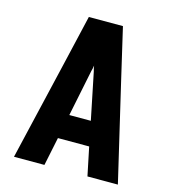

<svg xmlns="http://www.w3.org/2000/svg" viewBox="-109 -825 819 914"><g transform="rotate(15 300.0 -367.5)"><path d="M44 0 159 -490 216 -735H384L441 -490L556 0H406L377 -140H223L194 0ZM353 -260 306 -490Q304 -497 302.5 -504Q301 -511 300 -518Q299 -511 297.5 -504Q296 -497 294 -490L247 -260Z"/></g></svg>

Font: Iosevka SS04 Heavy Extended
Style: Regular
Weight: 900
Width: 7
Monospace: yes
Designer: Belleve Invis
Foundry: Belleve Invis
Version: Version 19.0.0; ttfautohint (v1.8.4)